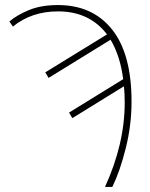

<svg xmlns="http://www.w3.org/2000/svg" viewBox="-20 -739 593 759"><path d="M473 -334Q473 -368 470 -398L266 -272L253 -294L467 -426Q455 -519 417 -582L172 -431L159 -453L403 -603Q334 -694 209 -694Q105 -694 31 -634L17 -654Q46 -679 94 -699Q142 -719 209 -719Q346 -719 423 -622.5Q500 -526 500 -337Q500 -244 477 -152.5Q454 -61 424 0H395Q473 -170 473 -334Z"/></svg>

Font: Noto Sans UI Thin
Style: Regular
Weight: 250
Designer: Monotype Design Team
Foundry: Monotype Imaging Inc.
Version: Version 1.001